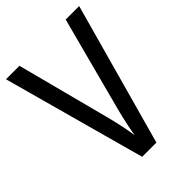

<svg xmlns="http://www.w3.org/2000/svg" viewBox="-209 -811 907 907"><g transform="rotate(-45 244.5 -357.0)"><path d="M489 -714H399L274 -241C261 -191 250 -141 243 -97C237 -141 226 -191 214 -239L90 -714H0L196 0H291Z"/></g></svg>

Font: Noto Sans Arabic UI Cn
Style: Regular
Weight: 400
Width: 3
Designer: Monotype Design Team, Nadine Chahine and Nizar Qandah
Foundry: Monotype Imaging Inc.
Version: Version 2.010